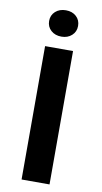

<svg xmlns="http://www.w3.org/2000/svg" viewBox="-95 -904 501 947"><g transform="rotate(10 155.0 -430.0)"><path d="M225 -668V0H85V-668ZM83 -794Q83 -823 103.5 -841.5Q124 -860 156 -860Q188 -860 208 -841.5Q228 -823 228 -794Q228 -765 207.5 -746.5Q187 -728 156 -728Q124 -728 103.5 -746.5Q83 -765 83 -794Z"/></g></svg>

Font: Madhuban SemiBold
Style: Regular
Weight: 600
Designer: jaikishan Patel
Foundry: MagicType
Version: Version 1.000